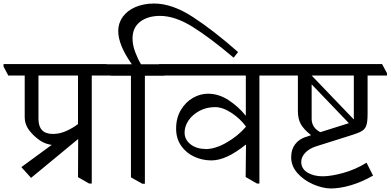

<svg xmlns="http://www.w3.org/2000/svg" viewBox="-51 -1008 2213 1088"><path d="M580 -593V-580H469V32H454L391 -4L392 -219L389 -218L125 0L70 -61L242 -187Q213 -191 189 -204Q165 -217 140 -241Q114 -266 101.5 -290.5Q89 -315 89 -346V-580H-4L-31 -631V-645H553ZM167 -580V-334Q167 -249 249 -249Q287 -249 324 -265.5Q361 -282 391 -305V-580Z M856 -918Q787 -918 743.5 -885Q700 -852 700 -790Q700 -753 715.5 -712Q731 -671 748 -644H853L881 -592V-579H770V33H755L691 -3V-579H576L549 -630V-644H696Q619 -753 619 -832Q619 -877 644.5 -912.5Q670 -948 716.5 -968Q763 -988 823 -988Q925 -988 1043 -911Q1161 -834 1298 -713L1273 -681Q1141 -793 1041 -855.5Q941 -918 855 -918Z M1531 -593V-580H1419V32H1405L1341 -5L1343 -187L1341 -188Q1231 -99 1147 -99Q1096 -99 1050 -120Q1004 -141 975.5 -182Q947 -223 947 -279Q947 -340 974 -385Q1001 -430 1042.5 -453.5Q1084 -477 1127 -477Q1189 -477 1245 -440Q1301 -403 1341 -353H1342V-580H877L850 -631V-645H1503ZM1112 -163Q1169 -163 1233.5 -200.5Q1298 -238 1342 -289V-292Q1310 -336 1260.5 -368.5Q1211 -401 1168 -401Q1119 -401 1079 -379.5Q1039 -358 1017 -325Q995 -292 995 -257Q995 -217 1028.5 -190.5Q1062 -164 1113 -164Z M1656 -91Q1656 -52 1691 -30.5Q1726 -9 1777 -9Q1825 -9 1894 -28Q1963 -47 2026 -86L2063 -13Q1998 24 1936.5 42Q1875 60 1823 60Q1775 59 1722.5 36Q1670 13 1634.5 -27Q1599 -67 1599 -117Q1599 -161 1621 -190Q1643 -219 1679 -231L1712 -242Q1670 -275 1653.5 -305Q1637 -335 1637 -378V-580H1527L1500 -631V-645H2114L2142 -593V-580H2032V-362Q2032 -313 2023 -292Q2014 -271 1988.5 -259.5Q1963 -248 1890 -226Q1786 -194 1738 -178Q1699 -165 1677.5 -141Q1656 -117 1656 -91ZM1715 -580 1954 -331V-580ZM1764 -259Q1847 -286 1926 -310L1715 -530V-333Q1716 -284 1764 -259Z"/></svg>

Font: Grenzecho Serif
Style: Serif-Regular
Weight: 400
Designer: Dan Reynolds
Foundry: Dan Reynolds
Version: Version 1.001; ttfautohint (v1.1) -l 5 -r 5 -G 72 -x 0 -D la